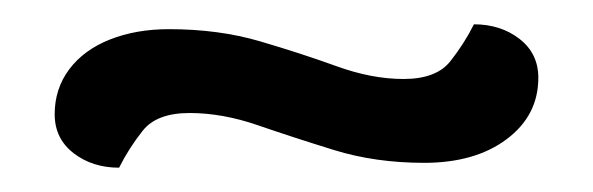

<svg xmlns="http://www.w3.org/2000/svg" viewBox="-20 -347 488 158"><path d="M312 -282Q339 -282 350.5 -296.5Q362 -311 370 -327Q392 -327 407.5 -315Q423 -303 423 -283Q423 -252 397 -232.5Q371 -213 329 -213Q289 -213 255 -223.5Q221 -234 192 -244Q163 -254 136 -254Q109 -254 97.5 -239.5Q86 -225 78 -209Q56 -209 40.5 -221Q25 -233 25 -253Q25 -274 37 -290Q49 -306 70.5 -314.5Q92 -323 119 -323Q160 -323 194 -313Q228 -303 257 -292.5Q286 -282 312 -282Z"/></svg>

Font: Baloo Tamma 2
Style: Regular
Weight: 400
Designer: Divya Kowshik, Shuchita Grover and Ek Type
Foundry: Ek Type
Version: Version 1.700